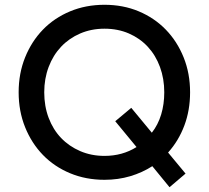

<svg xmlns="http://www.w3.org/2000/svg" viewBox="-20 -736 873 803"><path d="M689 47 617 -41Q575 -14 524.5 1Q474 16 417 16Q339 16 273 -11.5Q207 -39 159.5 -88Q112 -137 85 -204Q58 -271 58 -350Q58 -429 85 -496Q112 -563 159.5 -612Q207 -661 273 -688.5Q339 -716 417 -716Q495 -716 560.5 -688.5Q626 -661 673.5 -612Q721 -563 748 -496Q775 -429 775 -350Q775 -275 751 -211Q727 -147 683 -98L756 -10ZM417 -84Q492 -84 551 -121L462 -229L529 -285L615 -181Q641 -214 654 -257Q667 -300 667 -350Q667 -407 649 -456Q631 -505 598 -540.5Q565 -576 519 -596Q473 -616 417 -616Q362 -616 315.5 -596Q269 -576 235.5 -540.5Q202 -505 183.5 -456Q165 -407 165 -350Q165 -292 183.5 -243Q202 -194 235.5 -159Q269 -124 315.5 -104Q362 -84 417 -84Z"/></svg>

Font: NT Somic Medium
Style: Regular
Weight: 500
Designer: Ravid Balaliev — lead type designer, mastering
Michael Voronin — secret advisor, marketing
Ivan Kovalenko — best boy
Foundry: NT Type
Version: Version 0.7